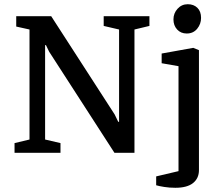

<svg xmlns="http://www.w3.org/2000/svg" viewBox="-20 -725 1042 911"><path d="M49 0V-46L120 -63V-585L57 -599V-648H223L524 -182L541 -147H545V-585L472 -602V-648H689V-602L618 -585V0H523L213 -480L198 -511H194V-63L267 -46V0ZM812 166Q784 166 759 162Q734 158 721 154V112L827 87V-411L747 -425V-471L897 -498L924 -487V82Q924 121 896 143.5Q868 166 812 166ZM866 -566Q838 -566 820.5 -585Q803 -604 803 -633Q803 -662 822.5 -683.5Q842 -705 871 -705Q899 -705 916.5 -688Q934 -671 934 -640Q934 -611 915.5 -588.5Q897 -566 866 -566Z"/></svg>

Font: Faustina Medium
Style: Regular
Weight: 500
Designer: Alfonso Garcia
Foundry: http://www.omnibus-type.com
Version: Version 1.200